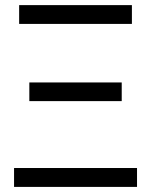

<svg xmlns="http://www.w3.org/2000/svg" viewBox="-20 -734 593 754"><path d="M95.2 -410.2H458V-336.9H95.2ZM55.2 -713.9H498V-640.1H55.2ZM518.1 -74.2V0H35.2V-74.2Z"/></svg>

Font: WebKoruri
Style: Regular
Weight: 400
Foundry: lindwurm / mohemohe
Version: Version 1.00